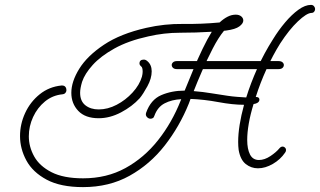

<svg xmlns="http://www.w3.org/2000/svg" viewBox="-20 -607 1310 786"><path d="M320 159Q228 159 171 128.5Q114 98 88 50Q62 2 62 -50Q62 -99 83 -144.5Q104 -190 142.5 -221Q181 -252 232 -257H234Q243 -257 247.5 -251.5Q252 -246 252 -238Q252 -232 248 -227Q244 -222 236 -221Q195 -217 164 -191.5Q133 -166 115.5 -128Q98 -90 98 -49Q98 -6 120 33.5Q142 73 191 98Q240 123 320 123Q417 123 493.5 81Q570 39 627 -33Q684 -105 720 -196Q721 -199 722 -201Q683 -199 654 -184Q625 -169 612 -133Q610 -126 605.5 -123.5Q601 -121 596 -121Q588 -121 581.5 -128Q575 -135 578 -145Q597 -199 640 -217.5Q683 -236 735 -236H736Q752 -275 770.5 -320Q789 -365 809 -406.5Q829 -448 847 -477Q782 -473 717 -473Q652 -473 587 -458Q505 -440 448.5 -408.5Q392 -377 359.5 -341Q327 -305 316 -272Q308 -245 308 -227Q308 -193 329.5 -176Q351 -159 384 -159Q421 -159 457.5 -178Q494 -197 522.5 -228Q551 -259 561 -293Q564 -305 564 -313Q564 -331 558 -335Q551 -341 551 -347Q551 -363 569 -363Q576 -363 583 -357Q601 -342 601 -315Q601 -286 583.5 -254Q566 -222 552 -205Q521 -171 475.5 -147Q430 -123 384 -123Q329 -123 300.5 -153Q272 -183 272 -227Q272 -273 304.5 -325.5Q337 -378 405 -423.5Q473 -469 579 -493Q654 -510 729 -509Q804 -508 879 -515Q895 -530 911.5 -538.5Q928 -547 945 -547Q959 -547 967.5 -540Q976 -533 976 -523Q976 -511 960 -499Q944 -487 906 -482Q901 -481 897 -481Q874 -453 851 -408.5Q828 -364 807.5 -317Q787 -270 773 -234Q811 -231 846.5 -225Q882 -219 911 -215Q931 -212 951 -210.5Q971 -209 988 -208Q1006 -266 1033.5 -327.5Q1061 -389 1098 -447Q1120 -483 1147 -515Q1174 -547 1201.5 -567Q1229 -587 1253 -587Q1261 -587 1265.5 -581.5Q1270 -576 1270 -570Q1270 -564 1266 -559Q1262 -554 1254 -554Q1235 -553 1199.5 -519.5Q1164 -486 1127 -429Q1097 -381 1071 -324Q1045 -267 1027 -210H1028Q1042 -210 1042 -199Q1042 -188 1027 -183Q1022 -182 1018 -181Q1005 -139 998.5 -101.5Q992 -64 992 -34Q992 3 1003.5 25.5Q1015 48 1040 48Q1063 48 1087 32Q1111 16 1124 0Q1130 -7 1137 -7Q1142 -7 1146.5 -3Q1151 1 1151 7Q1151 13 1147 18Q1128 46 1097 64Q1066 82 1036 82Q1008 82 986 64.5Q964 47 957 7Q956 -1 955.5 -9Q955 -17 955 -26Q955 -90 979 -178Q933 -178 874 -189Q815 -200 760 -202Q755 -187 753 -183Q715 -89 654.5 -11.5Q594 66 510.5 112.5Q427 159 320 159ZM705 -324Q694 -324 688.5 -329Q683 -334 683 -341Q683 -347 688.5 -352Q694 -357 705 -357H1119Q1131 -357 1136.5 -352Q1142 -347 1142 -341Q1142 -334 1136.5 -329Q1131 -324 1119 -324Z"/></svg>

Font: Meow Script
Style: Regular
Weight: 400
Designer: Robert E. Leuschke
Foundry: Robert E. Leuschke
Version: Version 1.010; ttfautohint (v1.8.3)